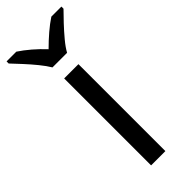

<svg xmlns="http://www.w3.org/2000/svg" viewBox="-290 -802 837 837"><g transform="rotate(-45 129.0 -383.0)"><path d="M173 0H85V-536H173ZM83 -606Q70 -628 48 -655Q26 -682 2 -708Q-22 -734 -40 -753V-766H20Q46 -749 74 -725Q102 -701 127 -674Q154 -701 182 -725Q210 -749 236 -766H298V-753Q279 -734 254.5 -708Q230 -682 207.5 -655Q185 -628 173 -606Z"/></g></svg>

Font: Apis
Style: Regular
Weight: 400
Designer: Monotype Design Team
Foundry: Monotype Imaging Inc.
Version: Version 2.000; build 0001